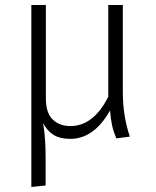

<svg xmlns="http://www.w3.org/2000/svg" viewBox="-20 -543 624 766"><path d="M444 9Q432 -20 427 -43.5Q422 -67 419 -102Q355 11 260 11Q219 11 193.5 -5Q168 -21 152 -52Q162 8 162 80V197L105 203V-523H163V-150Q163 -93 190 -66.5Q217 -40 261 -40Q353 -40 412 -157V-523H470V-177Q470 -80 498 2Z"/></svg>

Font: Fira Sans Light
Style: Regular
Weight: 300
Designer: bBox Type GmbH & Carrois Corporate GbR & Edenspiekermann AG
Foundry: bBox Type GmbH & Carrois Corporate GbR & Edenspiekermann AG
Version: Version 4.301